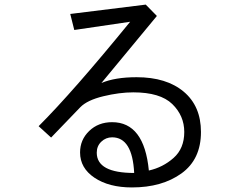

<svg xmlns="http://www.w3.org/2000/svg" viewBox="-20 -779 1040 842"><path d="M149.4 -225.6Q300.8 -377 550.8 -683.6L305.7 -647.5L288.1 -717.8L619.1 -758.8L668 -709L424.8 -415Q484.4 -440.4 579.1 -440.4Q710 -440.4 785.6 -377Q861.3 -313.5 861.3 -200.2Q861.3 -80.1 775.9 -18.6Q690.4 43 558.6 43Q458 43 394.5 0.5Q331.1 -42 331.1 -110.4Q331.1 -166 371.1 -204.6Q411.1 -243.2 471.7 -243.2Q612.3 -243.2 632.8 -31.2Q694.3 -44.9 741.2 -86.4Q788.1 -127.9 788.1 -200.2Q788.1 -271.5 735.4 -322.8Q682.6 -374 564.5 -374Q503.9 -374 433.1 -356.9Q362.3 -339.8 332 -308.6L204.1 -175.8ZM404.3 -109.4Q404.3 -20.5 568.4 -20.5Q560.5 -176.8 471.7 -176.8Q444.3 -176.8 424.3 -157.7Q404.3 -138.7 404.3 -109.4Z"/></svg>

Font: Gothic A1
Style: Regular
Weight: 400
Designer: HanYang I&C Co.,Ltd.
Foundry: HanYang I&C Co.,Ltd.
Version: Version 2.50